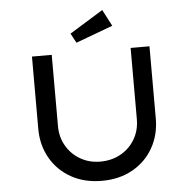

<svg xmlns="http://www.w3.org/2000/svg" viewBox="-60 -980 1031 1045"><g transform="rotate(-5 455.0 -457.0)"><path d="M455 6Q360 6 287.5 -34.5Q215 -75 174.5 -146Q134 -217 134 -306V-701H242V-312Q242 -251 270.5 -202.5Q299 -154 347.5 -126.5Q396 -99 455 -99Q517 -99 566.5 -126.5Q616 -154 644.5 -202.5Q673 -251 673 -312V-701H776V-306Q776 -217 735.5 -146Q695 -75 622.5 -34.5Q550 6 455 6ZM382 -755 354 -807 537 -920 584 -830Z"/></g></svg>

Font: Lexend Giga
Style: Regular
Weight: 400
Designer: Bonnie Shaver-Troup, Thomas Jockin
Foundry: Lexend
Version: Version 1.007